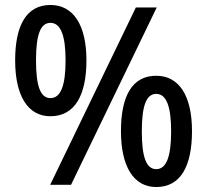

<svg xmlns="http://www.w3.org/2000/svg" viewBox="-20 -744 834 773"><path d="M183 -724C87 -724 41 -643 41 -501C41 -360 91 -276 183 -276C280 -276 328 -359 328 -501C328 -642 276 -724 183 -724ZM611 -714H527L182 0H266ZM183 -652C224 -652 244 -602 244 -501C244 -398 224 -349 183 -349C142 -349 125 -399 125 -501C125 -602 142 -652 183 -652ZM609 -439C513 -439 467 -359 467 -216C467 -75 517 9 609 9C706 9 753 -73 753 -216C753 -357 702 -439 609 -439ZM609 -366C650 -366 669 -315 669 -215C669 -114 650 -63 609 -63C568 -63 551 -114 551 -215C551 -316 568 -366 609 -366Z"/></svg>

Font: Noto Sans Arabic SemCond Med
Style: Regular
Weight: 500
Width: 4
Designer: Monotype Design Team, Nadine Chahine, Nizar Qandah and Khaled Hosny
Foundry: Monotype Imaging Inc.
Version: Version 2.012